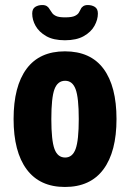

<svg xmlns="http://www.w3.org/2000/svg" viewBox="-20 -735 517 763"><path d="M238 8Q138 8 86 -62Q34 -132 34 -262Q34 -392 85.5 -461.5Q137 -531 238 -531Q340 -531 391.5 -461.5Q443 -392 443 -262Q443 -132 391 -62Q339 8 238 8ZM239 -109Q268 -109 280.5 -143Q293 -177 293 -262Q293 -347 280.5 -380.5Q268 -414 239 -414Q209 -414 196.5 -380.5Q184 -347 184 -262Q184 -177 196.5 -143Q209 -109 239 -109ZM238 -575Q192 -575 163.5 -591.5Q135 -608 121.5 -632Q108 -656 108 -681Q108 -700 120 -707.5Q132 -715 148 -715Q160 -715 167 -710Q174 -705 178 -697Q182 -692 186.5 -684.5Q191 -677 202.5 -671.5Q214 -666 239 -666Q266 -666 278 -672Q290 -678 294 -686Q298 -694 301 -699Q304 -706 311 -710.5Q318 -715 329 -715Q345 -715 357 -707.5Q369 -700 369 -681Q369 -657 355.5 -632.5Q342 -608 313 -591.5Q284 -575 238 -575Z"/></svg>

Font: Asap Condensed VF Beta
Style: Regular
Weight: 400
Designer: Pablo Cosgaya
Foundry: Omnibus-Type
Version: Version 1.008